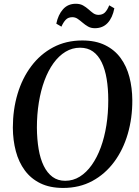

<svg xmlns="http://www.w3.org/2000/svg" viewBox="-20 -962 721 994"><path d="M307 11Q238.5 11 189.2 -13Q140 -37 108.5 -79.8Q77 -122.5 62 -179Q47 -235.5 46.5 -300.5Q46.5 -394 70.8 -475.5Q95 -557 141.8 -619.2Q188.5 -681.5 255.2 -717Q322 -752.5 406 -752.5Q475 -752.5 524.2 -728.2Q573.5 -704 604.5 -661.5Q635.5 -619 650 -563.2Q664.5 -507.5 665 -444Q665.5 -351 641.5 -268.8Q617.5 -186.5 571 -123.8Q524.5 -61 458 -25Q391.5 11 307 11ZM317.5 -26Q358.5 -26 393 -47.5Q427.5 -69 455 -107.8Q482.5 -146.5 501.8 -199Q521 -251.5 530.8 -313.5Q540.5 -375.5 540.5 -443.5Q540.5 -503.5 532.2 -553.2Q524 -603 506.5 -639.2Q489 -675.5 461.5 -695.2Q434 -715 394.5 -715Q354 -715 319.2 -694Q284.5 -673 257 -635Q229.5 -597 210.2 -545Q191 -493 181 -431Q171 -369 171 -301Q171.5 -240.5 180 -190.2Q188.5 -140 206.5 -103.2Q224.5 -66.5 252 -46.2Q279.5 -26 317.5 -26ZM471 -816Q450.5 -816 435.5 -824.8Q420.5 -833.5 407.8 -844.5Q395 -855.5 382.5 -864.2Q370 -873 354.5 -873Q333 -873 320.2 -859.5Q307.5 -846 298 -824L271.5 -839.5Q281 -885.5 306.2 -914Q331.5 -942.5 372.5 -942.5Q394.5 -942.5 410 -933.8Q425.5 -925 438 -913.8Q450.5 -902.5 462.2 -894Q474 -885.5 489 -885Q510.5 -885 523 -897.2Q535.5 -909.5 545.5 -934.5L572 -919Q562.5 -870 537.2 -843Q512 -816 471 -816Z"/></svg>

Font: Merriweather 96pt Medium
Style: Italic
Weight: 500
Italic angle: -7.8°
Version: Version 2.101